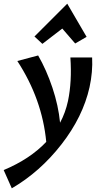

<svg xmlns="http://www.w3.org/2000/svg" viewBox="-74 -733 547 1042"><path d="M264 -578 156 -495 113 -535 291 -713 396 -533 334 -497ZM426 -421Q430 -343 412 -260Q376 -99 259.5 50.5Q143 200 -10 289L-54 190Q89 130 177 37Q155 -195 20 -402L133 -432Q178 -354 210.5 -257Q243 -160 252 -67Q281 -121 295 -185Q317 -291 308 -421Z"/></svg>

Font: EauTest
Style: Bold Italic
Weight: 700
Italic angle: -12°
Designer: Christian Thalmann (Catharsis Fonts)
Version: Version 0.001;PS 000.001;hotconv 1.0.88;makeotf.lib2.5.64775